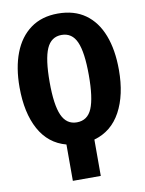

<svg xmlns="http://www.w3.org/2000/svg" viewBox="-100 -798 816 1083"><g transform="rotate(-10 307.5 -257.0)"><path d="M227.7 215.4V7.2Q127.2 -19.5 75.1 -114.6Q23.1 -209.7 23.1 -355.9Q23.1 -468.7 55.4 -552.3Q87.7 -635.9 151.3 -682.3Q214.9 -728.7 307.7 -728.7Q401 -728.7 464.4 -683.6Q527.7 -638.5 560 -554.9Q592.3 -471.3 592.3 -355.9Q592.3 -212.8 540.3 -116.9Q488.2 -21 387.7 7.2V215.4ZM420 -355.9Q420 -487.2 393.8 -546.7Q367.7 -606.2 307.7 -606.2Q247.7 -606.2 221.5 -546.4Q195.4 -486.7 195.4 -355.9Q195.4 -224.6 222.1 -165.1Q248.7 -105.6 307.7 -105.6Q369.2 -105.6 394.6 -165.9Q420 -226.2 420 -355.9Z"/></g></svg>

Font: Fira Code
Style: Bold
Weight: 700
Monospace: yes
Designer: Carrois Corporate, Edenspiekermann AG, Nikita Prokopov
Foundry: Carrois Corporate, Edenspiekermann AG, Nikita Prokopov
Version: Version 6.000; ttfautohint (v1.8.2) -l 8 -r 50 -G 200 -x 14 